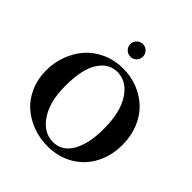

<svg xmlns="http://www.w3.org/2000/svg" viewBox="-225 -1010 1181 1181"><g transform="rotate(45 365.0 -420.0)"><path d="M693.8 -323.2Q693.8 -228 654.1 -152.3Q614.3 -76.7 540.5 -33.4Q466.8 9.8 372.1 9.8Q305.2 9.8 244.6 -12.7Q184.1 -35.2 137.9 -75.7Q91.8 -116.2 64.5 -178.5Q37.1 -240.7 37.1 -314.9Q37.1 -383.8 60.5 -446.3Q84 -508.8 125.7 -555.7Q167.5 -602.5 229.7 -630.4Q292 -658.2 365.2 -658.2Q433.1 -658.2 492.9 -634.5Q552.7 -610.8 597.4 -568.1Q642.1 -525.4 668 -461.9Q693.8 -398.4 693.8 -323.2ZM354 -618.2Q280.3 -618.2 234.1 -547.1Q188 -476.1 188 -330.1Q188 -192.9 242.7 -112.5Q297.4 -32.2 378.9 -32.2Q457 -32.2 500 -106.9Q543 -181.6 543 -309.1Q543 -456.1 489.5 -537.1Q436 -618.2 354 -618.2ZM289.1 -794.9Q289.1 -817.9 305.4 -834Q321.8 -850.1 344.2 -850.1Q367.2 -850.1 383.1 -834Q398.9 -817.9 398.9 -794.9Q398.9 -772.5 383.1 -756.3Q367.2 -740.2 344.2 -740.2Q321.8 -740.2 305.4 -756.3Q289.1 -772.5 289.1 -794.9Z"/></g></svg>

Font: Common Serif
Style: Bold
Weight: 700
Designer: Philipp H. Poll, Khaled Hosny
Foundry: Stefan Peev, Context Ltd.
Version: Version 1.026